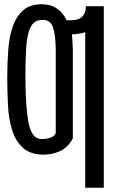

<svg xmlns="http://www.w3.org/2000/svg" viewBox="-20 -723 540 899"><path d="M379 156V-572Q367 -568 347.5 -565Q328 -562 317 -562Q317 -556 318 -545.5Q319 -535 319.5 -523.5Q320 -512 320.5 -501.5Q321 -491 321 -485V-75Q298 -32 259 -14.5Q220 3 174 1Q117 -2 84.5 -33.5Q52 -65 36.5 -114.5Q21 -164 17.5 -227.5Q14 -291 14 -358Q14 -425 18.5 -487.5Q23 -550 39.5 -598Q56 -646 88 -674.5Q120 -703 176 -703Q217 -703 246.5 -683Q276 -663 292 -628H309Q321 -628 334 -630Q347 -632 357.5 -639Q368 -646 375 -659Q382 -672 382 -694H466V156ZM174 -72Q200 -72 218 -79Q236 -86 241 -100V-493Q240 -563 227.5 -596.5Q215 -630 180 -630Q154 -630 138.5 -616.5Q123 -603 114 -572Q105 -541 102 -490.5Q99 -440 99 -366Q99 -223 114 -147.5Q129 -72 174 -72Z"/></svg>

Font: D2Coding
Style: Regular
Weight: 400
Monospace: yes
Designer: Yong-Rak Park; Jeong-Hwan Yoon; Sang-Min Lee;
Foundry: NHN Corporation
Version: Version 1.3.2; Build 20180524